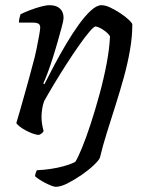

<svg xmlns="http://www.w3.org/2000/svg" viewBox="-20 -520 590 740"><path d="M43 -46Q48 -61 57 -93.5Q66 -126 79 -171.5Q92 -217 105 -267Q114 -298 120.5 -329.5Q127 -361 131 -384Q135 -407 135 -414Q135 -425 127.5 -429Q120 -433 107 -433H53Q53 -441 55 -450Q57 -459 59 -465Q75 -473 96 -481Q117 -489 137.5 -494.5Q158 -500 171 -500Q197 -500 211 -487Q225 -474 225 -451Q225 -442 218.5 -418Q212 -394 203 -362Q194 -330 183.5 -297Q173 -264 163 -237.5Q153 -211 147 -199L151 -195Q168 -229 189.5 -269.5Q211 -310 235 -350.5Q259 -391 283.5 -425Q308 -459 330.5 -479.5Q353 -500 371 -500Q386 -500 405 -491Q424 -482 443 -469.5Q462 -457 475.5 -444.5Q489 -432 490 -426Q490 -379 481 -327Q472 -275 457 -221Q442 -167 425 -113.5Q408 -60 392 -9Q376 42 365 88Q361 98 341 117Q321 136 294 154.5Q267 173 240.5 186.5Q214 200 195 200Q189 200 177.5 195.5Q166 191 153.5 184.5Q141 178 130.5 171Q120 164 115 159Q116 151 118 145.5Q120 140 122 136Q149 135 175.5 131Q202 127 226 120.5Q250 114 270 104Q280 89 296 50Q312 11 329.5 -42.5Q347 -96 363.5 -156.5Q380 -217 391 -275Q402 -333 404 -380Q398 -390 387 -398.5Q376 -407 365 -412.5Q354 -418 348 -418Q342 -418 324.5 -397.5Q307 -377 283.5 -343.5Q260 -310 235 -271Q210 -232 187.5 -194.5Q165 -157 150 -130Q145 -116 142.5 -100Q140 -84 140 -69Q140 -56 142 -43Q144 -30 148 -15Q147 -12 142.5 -7.5Q138 -3 130 0Q121 0 107 -5Q93 -10 79 -17.5Q65 -25 55 -33Q45 -41 43 -46Z"/></svg>

Font: Texturina 12pt
Style: Italic
Weight: 400
Italic angle: -11°
Designer: Guillermo Torres Carreño
Foundry: Omnibus-Type
Version: Version 1.002